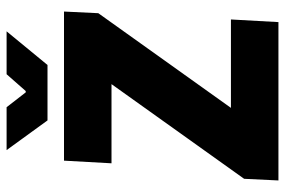

<svg xmlns="http://www.w3.org/2000/svg" viewBox="-161 -703 864 582"><g transform="rotate(-90 271.0 -412.0)"><path d="M20 -104 307 -506H67L75 -650H527L522 -546L235 -144H503L495 0H15ZM467 -824 365 -700H197L107 -824H237L282 -766H286L337 -824Z"/></g></svg>

Font: Kilde Sans Black
Style: Regular
Weight: 900
Italic angle: -3°
Designer: Paul D. Hunt
Foundry: Adobe Systems Incorporated
Version: Version 1.050;PS Version 1.000;hotconv 1.0.70;makeotf.lib2.5